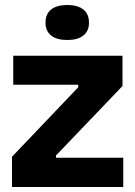

<svg xmlns="http://www.w3.org/2000/svg" viewBox="-20 -748 541 768"><path d="M28 0V-121L293 -399V-409H33V-525H470V-404L204 -126V-117H473V0ZM249 -588Q207 -588 184.5 -606Q162 -624 162 -657Q162 -692 184.5 -710Q207 -728 249 -728Q291 -728 313.5 -710Q336 -692 336 -657Q336 -624 313.5 -606Q291 -588 249 -588Z"/></svg>

Font: Bricolage Grotesque 28pt
Style: Bold
Weight: 700
Designer: Mathieu Triay
Foundry: Atelier Triay
Version: Version 1.000;gftools[0.9.30]